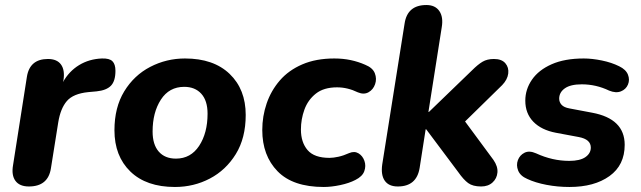

<svg xmlns="http://www.w3.org/2000/svg" viewBox="-20 -734 2553 765"><path d="M95 9Q58 9 41.5 -13.5Q25 -36 32 -76L87 -427Q98 -499 171 -499Q207 -499 223 -477Q239 -455 233 -415L231 -407Q255 -450 295 -474.5Q335 -499 386 -501Q416 -502 428 -490Q440 -478 440 -452Q440 -411 422 -392.5Q404 -374 365 -370L332 -367Q272 -361 246.5 -331.5Q221 -302 212 -246L183 -64Q172 9 95 9Z M677 11Q563 11 499.5 -50.5Q436 -112 436 -215Q436 -306 475 -370Q514 -434 578.5 -467.5Q643 -501 717 -501Q831 -501 895 -439.5Q959 -378 959 -276Q959 -184 919.5 -120Q880 -56 816 -22.5Q752 11 677 11ZM681 -102Q740 -102 773.5 -153Q807 -204 807 -281Q807 -333 782 -360.5Q757 -388 714 -388Q654 -388 621 -337Q588 -286 588 -210Q588 -158 612.5 -130Q637 -102 681 -102Z M1270 11Q1147 11 1086 -51.5Q1025 -114 1025 -216Q1025 -271 1042.5 -322Q1060 -373 1095 -413.5Q1130 -454 1184.5 -477.5Q1239 -501 1312 -501Q1347 -501 1377.5 -494.5Q1408 -488 1435 -476Q1465 -464 1473.5 -442Q1482 -420 1474.5 -398.5Q1467 -377 1448.5 -366.5Q1430 -356 1406 -366Q1365 -386 1323 -386Q1270 -386 1238.5 -361Q1207 -336 1193 -297.5Q1179 -259 1179 -218Q1179 -167 1205.5 -136Q1232 -105 1293 -105Q1308 -105 1328.5 -109.5Q1349 -114 1371 -124Q1392 -133 1408.5 -123Q1425 -113 1432 -93Q1439 -73 1431.5 -52Q1424 -31 1396 -17Q1371 -4 1335.5 3.5Q1300 11 1270 11Z M1565 9Q1529 9 1513 -14Q1497 -37 1503 -79L1592 -640Q1603 -714 1679 -714Q1714 -714 1730.5 -690Q1747 -666 1740 -625L1687 -288H1689L1861 -454Q1884 -477 1902.5 -488Q1921 -499 1948 -499Q1979 -499 1993.5 -482Q2008 -465 2005 -441Q2002 -417 1981 -395L1833 -250L1946 -97Q1964 -71 1962 -47Q1960 -23 1942.5 -7Q1925 9 1897 9Q1864 9 1845.5 -4.5Q1827 -18 1806 -48L1678 -219H1676L1652 -65Q1640 9 1565 9Z M2249 11Q2202 11 2157.5 2.5Q2113 -6 2081 -21Q2053 -33 2044.5 -54.5Q2036 -76 2043.5 -96Q2051 -116 2070 -125.5Q2089 -135 2116 -123Q2181 -93 2248 -93Q2291 -93 2312.5 -108Q2334 -123 2334 -146Q2334 -179 2286 -188L2195 -205Q2137 -216 2105 -249Q2073 -282 2073 -333Q2073 -378 2099.5 -416.5Q2126 -455 2178 -478Q2230 -501 2306 -501Q2339 -501 2378 -493Q2417 -485 2447 -470Q2474 -457 2482 -436.5Q2490 -416 2482 -397Q2474 -378 2454 -370Q2434 -362 2407 -373Q2355 -398 2298 -398Q2253 -398 2230.5 -382Q2208 -366 2208 -341Q2208 -327 2217.5 -316.5Q2227 -306 2249 -302L2339 -285Q2469 -261 2469 -157Q2469 -76 2408.5 -32.5Q2348 11 2249 11Z"/></svg>

Font: Nunito ExtraBold
Style: Italic
Weight: 800
Italic angle: -9°
Designer: Vernon Adams
Foundry: Vernon Adams
Version: Version 3.601; ttfautohint (v1.8.2.53-6de2)